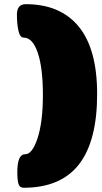

<svg xmlns="http://www.w3.org/2000/svg" viewBox="-20 -740 485 909"><path d="M91.8 148.9Q74.2 148.9 68.1 132.3Q62 115.7 62 74.2Q62 -9.8 99.1 -9.8Q133.3 -9.8 158.2 -86.9Q183.1 -164.1 183.1 -289.1Q183.1 -418.9 158.7 -490.5Q134.3 -562 91.8 -562Q74.2 -562 66.9 -596.2Q60.1 -628.4 60.1 -670.9Q60.1 -720.2 102.1 -720.2Q265.6 -720.2 352.8 -614Q439.9 -507.8 439.9 -294.9Q439.9 -72.3 353.8 38.3Q267.6 148.9 91.8 148.9Z"/></svg>

Font: GGS TheRock Black
Style: Regular
Weight: 900
Designer: Rodrigo Fuenzalida (2012); Goodgame Studios (2014)
Foundry: Rodrigo Fuenzalida,2012;  GGS,2014
Version: Version 1.002 | FøM Mod